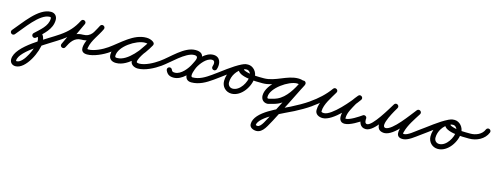

<svg xmlns="http://www.w3.org/2000/svg" viewBox="-27 -919 4792 1864"><g transform="rotate(15 2369.0 13.5)"><path d="M38.7 16.5C38.7 16.5 38.7 16.5 38.7 16.5C104.6 -58.1 222.1 -234.5 322.8 -234.5C333.7 -234.5 336 -230.1 336 -219.5C336 -143.5 261.8 -89.5 211.6 -41C201.7 -31.4 201.4 -15.5 211 -5.6C220.6 4.3 236.5 4.6 246.4 -5C246.4 -5 246.4 -5 246.4 -5C308.2 -64.9 386 -125.1 386 -219.5C386 -257.4 361.4 -284.5 322.8 -284.5C196.1 -284.5 79.6 -105.4 1.3 -16.5C-7.9 -6.2 -6.9 9.6 3.5 18.7C13.8 27.9 29.6 26.9 38.7 16.5ZM246.4 -5C246.4 -5 246.4 -5 246.4 -5C249.3 -7.9 258.6 -16.4 262.2 -16.4C263.1 -16.4 260.3 -16.8 259.5 -17.2C258.9 -17.5 260 -16.5 260.4 -16C261.3 -14.7 261.9 -13.5 262.5 -12.1C267.7 -0.6 269.6 14 269.6 26.6C269.6 85.5 194.7 265.2 123.7 265.2C117.1 265.2 116.5 265.3 116.5 259.1C116.5 159.6 400.4 9.2 494.3 -56.5C505.6 -64.4 508.4 -80 500.5 -91.3C492.6 -102.6 477 -105.4 465.7 -97.5C352.4 -18.1 66.5 123.4 66.5 259.1C66.5 293.1 90.2 315.2 123.7 315.2C228.4 315.2 319.6 115.2 319.6 26.6C319.6 -8.9 307.2 -66.4 262.2 -66.4C242.5 -66.4 225.2 -54.1 211.6 -41C201.7 -31.4 201.4 -15.5 211 -5.6C220.6 4.3 236.5 4.6 246.4 -5Z M459.5 -62.7C467.4 -51.4 482.9 -48.6 494.3 -56.5C573.4 -111.5 624.9 -166.4 669.3 -253.1C676.7 -267.7 669 -280.6 657.6 -286.1C646.3 -291.7 631.3 -289.9 624.4 -275.1C583.1 -186.9 541.8 -98.8 500.6 -10.6C493.6 4.3 501.2 17.1 512.4 22.5C523.5 27.9 538.3 25.9 545.6 11.1C573.3 -44.8 605.3 -100 676 -100C784.2 -100 814.3 -167 860.1 -252.7C867.7 -266.9 859.8 -279.8 848.3 -285.4C836.9 -291.1 821.9 -289.5 815.2 -274.8C787 -212.6 619 25 766 25C833.5 25 923.8 -17.6 978.5 -56.6C989.8 -64.7 992.4 -80.3 984.4 -91.5C976.3 -102.8 960.7 -105.4 949.5 -97.4C949.5 -97.4 949.5 -97.4 949.5 -97.4C903.6 -64.6 822.7 -25 766 -25C753.1 -25 755.1 -29.4 757.4 -42.5C770.8 -117.8 829.1 -184.4 860.8 -254.1C867.4 -268.8 860 -281.5 849.1 -286.9C838.1 -292.3 823.5 -290.5 815.9 -276.3C779.7 -208.4 761.2 -150 676 -150C584 -150 537.5 -85.3 500.8 -11.1C493.5 3.7 501.3 16.6 512.6 22C523.9 27.5 538.9 25.5 545.8 10.6C587.1 -77.6 628.4 -165.7 669.6 -253.9C676.6 -268.7 669.1 -281.5 658 -286.9C646.9 -292.4 632.2 -290.4 624.7 -275.9C584 -196.4 538.2 -148 465.7 -97.5C454.4 -89.6 451.6 -74.1 459.5 -62.7Z M943.5 -62.7C951.3 -51.4 966.9 -48.6 978.3 -56.5C1067.5 -118.4 1168.2 -231.8 1281.6 -231.8C1295.8 -231.8 1310.8 -229 1322.5 -220.7C1335.4 -211.4 1349 -217.9 1356 -228.8C1363 -239.6 1363.3 -254.7 1349.5 -262.6C1326.6 -275.9 1307.4 -281.1 1280.3 -281.1C1164.7 -281.1 985.1 -157.8 985.1 -34.2C985.1 11.8 1015.8 32.3 1058.7 32.3C1185.6 32.3 1307 -125.6 1361.9 -226C1369.9 -240.6 1363 -253.9 1352 -259.9C1341 -265.9 1326.1 -264.6 1318.1 -250C1283.3 -186.6 1201.3 -102.8 1201.3 -31.6C1201.3 10.3 1240 29.7 1277 29.7C1349.5 29.7 1435.2 -15.8 1493.3 -56.5C1504.6 -64.4 1507.4 -80 1499.5 -91.3C1491.6 -102.6 1476 -105.4 1464.7 -97.5C1464.7 -97.5 1464.7 -97.5 1464.7 -97.5C1415.5 -63.1 1338.5 -20.3 1277 -20.3C1270.3 -20.3 1251.3 -21.5 1251.3 -31.6C1251.3 -77.9 1335.4 -177.5 1361.9 -226C1369.9 -240.6 1363 -253.9 1352 -259.9C1341 -265.9 1326.1 -264.6 1318.1 -250C1273.4 -168.3 1163.2 -17.7 1058.7 -17.7C1042.9 -17.7 1035.1 -17.3 1035.1 -34.2C1035.1 -129.1 1193.3 -231.1 1280.3 -231.1C1298.8 -231.1 1309.4 -228.1 1324.5 -219.4C1338.2 -211.4 1351.4 -217.3 1358 -227.5C1364.6 -237.6 1364.4 -252.1 1351.5 -261.3C1331.2 -275.8 1306.3 -281.8 1281.6 -281.8C1152.5 -281.8 1049.5 -166.8 949.7 -97.5C938.4 -89.7 935.6 -74.1 943.5 -62.7Z M1493.3 -56.5C1493.3 -56.5 1493.3 -56.5 1493.3 -56.5C1568.3 -108.7 1687.7 -238.9 1772.9 -239.5C1832.2 -239.9 1795.1 -185.6 1778.8 -150.6C1756 -101.6 1696.4 -25 1635.3 -25C1613.5 -25 1607.5 -28 1599.5 -46.7C1594.1 -59.5 1579.5 -65.4 1566.8 -60C1554 -54.6 1548.1 -40 1553.5 -27.3C1569.3 10.1 1594.2 25 1635.3 25C1717.8 25 1792.4 -61.4 1824.1 -129.4C1856.1 -197.9 1883.1 -290.3 1772.5 -289.5C1660.8 -288.7 1554.3 -159.9 1464.7 -97.5C1453.4 -89.6 1450.6 -74 1458.5 -62.7C1466.4 -51.4 1482 -48.6 1493.3 -56.5ZM1989 -147.3C2002.1 -142.9 2016.3 -150 2020.7 -163C2039.8 -220 2025.3 -289.5 1952.5 -289.5C1877.5 -289.5 1810.1 -211.8 1779.2 -151.4C1754.3 -102.6 1717.1 25 1813 25C1890.7 25 1955.9 -13.2 2017.4 -56.6C2028.7 -64.5 2031.4 -80.1 2023.4 -91.4C2015.5 -102.7 1999.9 -105.4 1988.6 -97.4C1988.6 -97.4 1988.6 -97.4 1988.6 -97.4C1936.1 -60.4 1879.5 -25 1813 -25C1778.2 -25 1818.7 -118.8 1823.8 -128.6C1845.2 -170.6 1898.5 -239.5 1952.5 -239.5C1986.7 -239.5 1981 -202.1 1973.3 -179C1968.9 -165.9 1976 -151.7 1989 -147.3Z M1982.4 -62.8C1990.3 -51.4 2005.9 -48.6 2017.2 -56.4C2099.3 -113.3 2178.8 -183.3 2268.3 -227C2283.2 -234.2 2285.3 -249 2279.9 -260.2C2274.6 -271.4 2261.8 -279.1 2246.9 -272.2C2170.5 -236.7 2117.7 -155.4 2117.7 -71.2C2117.7 -14.7 2160.1 29.7 2217.2 29.7C2317.6 29.7 2396.6 -90.9 2396.6 -182.5C2396.6 -234.6 2356.1 -285 2302 -285C2272.9 -285 2240.2 -277.1 2229.4 -246.3C2229.4 -246.3 2229.4 -246.3 2229.4 -246.3C2229.4 -246.4 2229.5 -246.4 2229.5 -246.4C2192.3 -142.3 2432.4 -146.1 2484 -146C2497.8 -146 2509 -157.2 2509 -171C2509 -184.8 2497.8 -196 2484 -196C2424.9 -196.1 2354.3 -195.2 2297.9 -215.2C2294 -216.6 2274.3 -223.3 2276.5 -229.6C2276.5 -229.6 2276.6 -229.6 2276.6 -229.7C2276.6 -229.7 2276.6 -229.7 2276.6 -229.7C2278.2 -234.3 2298 -235 2302 -235C2328.2 -235 2346.6 -207 2346.6 -182.5C2346.6 -119 2289 -20.3 2217.2 -20.3C2187.7 -20.3 2167.7 -42.1 2167.7 -71.2C2167.7 -136 2209.1 -199.5 2267.9 -226.8C2282.9 -233.7 2284.9 -248.6 2279.5 -260C2274.1 -271.4 2261.2 -279.2 2246.4 -271.9C2154.4 -227 2073 -155.9 1988.8 -97.6C1977.4 -89.7 1974.6 -74.1 1982.4 -62.8Z M2484 -146C2484 -146 2484 -146 2484 -146C2604.9 -146.2 2705.1 -231.1 2808.4 -231.1C2821.2 -231.1 2836.9 -228.6 2848.6 -223.3C2863.7 -216.4 2876.4 -224.5 2881.5 -235.9C2886.6 -247.4 2884.2 -262.2 2869.1 -268.9C2849.9 -277.3 2829.2 -281.1 2808.4 -281.1C2699.5 -281.1 2515.2 -151.2 2515.2 -32.4C2515.2 6.6 2540.3 34.3 2580.4 34.3C2580.5 34.3 2582.2 34 2583.8 33.8C2585.4 33.6 2587.1 33.3 2587.2 33.3C2619.1 24.2 2651.4 18.7 2682.1 4.8C2778.6 -39 2839.3 -140.9 2884.4 -231.9C2886.4 -236 2887.7 -240.2 2888.6 -244.7C2889.4 -248.7 2881.2 -243.8 2873.8 -237.9C2866.5 -232 2860 -224.9 2864 -224.5C2862.4 -224.7 2860.7 -224.8 2859 -225C2848 -227.3 2839.9 -236.7 2839.2 -247.7C2839.1 -248.2 2839.1 -249.8 2839.1 -249.3C2839.1 -248.8 2839.8 -251.8 2840.5 -254.7C2841.2 -257.6 2841.8 -260.6 2841.6 -260.2C2774 -121.1 2703.6 16.5 2631.9 153.4C2631.9 153.4 2632.1 153 2632.3 152.7C2632.5 152.3 2632.7 152 2632.7 152C2613.8 182.9 2580.5 266.8 2544.5 266.8C2538.3 266.8 2529.9 265.5 2524.6 262.3C2524.1 262 2525.5 265.4 2525.5 265.4C2525.5 176.7 2781.1 72.5 2853.6 34.6C2906.4 7 2958.5 -22.3 3007.3 -56.5C3018.6 -64.4 3021.4 -80 3013.5 -91.3C3005.6 -102.6 2990 -105.4 2978.7 -97.5C2978.7 -97.5 2978.7 -97.5 2978.7 -97.5C2924.3 -59.4 2865.6 -27.6 2806.6 2.6C2712.3 50.8 2475.5 138.6 2475.5 265.4C2475.5 301.6 2513.6 316.8 2544.5 316.8C2613.2 316.8 2644.9 228 2675.3 178C2675.3 178 2675.5 177.7 2675.7 177.3C2675.9 177 2676.1 176.6 2676.1 176.6C2748.2 39.2 2818.7 -98.8 2886.6 -238.3C2886.8 -238.7 2887.4 -241.2 2888 -243.8C2888.6 -246.3 2889.1 -248.8 2889.1 -249.3C2889.1 -262.9 2878.1 -274.5 2864 -274.5C2860.2 -274.5 2854.5 -271.3 2849.5 -267.2C2844.5 -263.1 2840.2 -258.1 2839.5 -254.3C2839.3 -253.2 2838.8 -250.5 2839.3 -252.9C2839.4 -253.1 2840.2 -255.2 2839.6 -254.1C2800.2 -174.7 2746.3 -79.2 2661.5 -40.8C2633.3 -28 2603 -23.2 2573.5 -14.8C2573.3 -14.7 2575.1 -15 2576.9 -15.2C2578.7 -15.5 2580.5 -15.7 2580.4 -15.7C2568 -15.7 2565.2 -20.6 2565.2 -32.4C2565.2 -122 2727.3 -231.1 2808.4 -231.1C2822.3 -231.1 2836.2 -228.7 2848.9 -223.1C2864.1 -216.5 2876.7 -224.4 2881.8 -235.8C2886.9 -247.1 2884.4 -261.9 2869.4 -268.7C2851.2 -277.1 2828.3 -281.1 2808.4 -281.1C2695.8 -281.1 2599.6 -196.1 2484 -196C2470.2 -196 2459 -184.8 2459 -171C2459 -157.2 2470.2 -146 2484 -146Z M3006.2 -56.4C3006.2 -56.4 3006.2 -56.4 3006.2 -56.4C3079.5 -106.9 3148.6 -169.7 3200.4 -242.5C3209.5 -255.4 3202.9 -269 3192.1 -275.9C3181.2 -282.9 3166.1 -283.1 3158.3 -269.4C3118.1 -198.9 3057.9 -114.6 3057.9 -31.7C3057.9 11.7 3096.2 29.9 3134.2 29.9C3237.8 29.9 3395.1 -159.4 3451.4 -238.5C3460.8 -251.7 3455.8 -265.6 3446 -273C3436.2 -280.3 3421.5 -281.3 3411.4 -268.6C3396.3 -249.5 3379.4 -230.5 3367.3 -209.4C3367.3 -209.4 3367.2 -209.2 3367.1 -209.1C3367 -208.9 3366.9 -208.8 3366.9 -208.8C3337.5 -153.7 3300 -94.6 3300 -30.3C3300 -19.4 3301.7 -8.4 3306.7 1.4C3306.7 1.4 3306.8 1.6 3306.9 1.7C3307 1.9 3307.1 2.1 3307.1 2.1C3317.1 20.1 3331.3 27.8 3354.4 27.8C3407.8 27.8 3492.2 -27 3534.3 -56.5C3545.6 -64.4 3548.4 -80 3540.5 -91.3C3532.6 -102.6 3517 -105.4 3505.7 -97.5C3473.7 -75.1 3394.5 -22.2 3354.4 -22.2C3339.4 -22.2 3355.8 -13.2 3350.9 -22.1C3350.9 -22.1 3351 -21.9 3351.1 -21.7C3351.2 -21.6 3351.3 -21.4 3351.3 -21.4C3350 -23.9 3350 -27.6 3350 -30.3C3350 -84.7 3386 -138.3 3411.1 -185.2C3411.1 -185.2 3411 -185.1 3410.9 -184.9C3410.8 -184.8 3410.7 -184.6 3410.7 -184.6C3421.5 -203.4 3437 -220.4 3450.6 -237.4C3460.7 -250.1 3455.4 -264.2 3445.2 -271.9C3435.1 -279.5 3420 -280.7 3410.6 -267.5C3366.8 -205.9 3213.1 -20.1 3134.2 -20.1C3126.4 -20.1 3107.9 -20.5 3107.9 -31.7C3107.9 -103.4 3166.6 -182.9 3201.7 -244.6C3209.6 -258.4 3203.6 -271.5 3193.4 -278C3183.3 -284.5 3168.8 -284.4 3159.6 -271.5C3111.2 -203.5 3046.4 -144.7 2977.8 -97.6C2966.5 -89.8 2963.6 -74.2 2971.4 -62.8C2979.2 -51.5 2994.8 -48.6 3006.2 -56.4Z M3519.2 -102C3505.4 -102.1 3494.1 -91 3494 -77.2C3493.7 -27.5 3507.6 25 3566.5 25C3656 25 3766.6 -177.7 3812.5 -251.3C3821.2 -265.2 3814.7 -278.8 3803.9 -285.4C3793.2 -291.9 3778.1 -291.4 3769.7 -277.2C3737.5 -222.8 3597.7 8.3 3748.2 15C3748.2 15 3748.5 15 3748.9 15C3749.2 15 3749.5 15 3749.5 15C3849.2 14.5 3974.6 -170.7 4037.7 -248.8C4047.5 -261 4041.5 -274.8 4031 -282.4C4020.5 -289.9 4005.4 -291 3997.1 -277.8C3972.9 -239.2 3784.7 33.7 3943.4 25C3993.9 22.2 4051.8 -27.8 4092.5 -56.6C4103.7 -64.6 4106.4 -80.2 4098.4 -91.5C4090.4 -102.7 4074.8 -105.4 4063.5 -97.4C4032.3 -75.3 3977.9 -27 3940.6 -25C3924 -24 3927.6 -29.4 3932.1 -47.1C3950 -117.6 4001.3 -190.4 4039.4 -251.2C4047.7 -264.5 4042.5 -277.8 4032.7 -284.8C4023 -291.8 4008.6 -292.4 3998.8 -280.2C3948.1 -217.5 3820.1 -35.3 3749.2 -35C3749.2 -35 3749.5 -35 3749.8 -35C3750.2 -35 3750.5 -35 3750.5 -35C3682.1 -38 3801.4 -232.6 3812.7 -251.7C3821.1 -265.9 3814.8 -279.4 3804.2 -285.8C3793.6 -292.3 3778.7 -291.7 3770 -277.7C3736.4 -223.7 3621.3 -25 3566.5 -25C3541.7 -25 3543.9 -58.8 3544 -76.8C3544.1 -90.6 3533 -101.9 3519.2 -102Z M4057.4 -62.8C4065.3 -51.4 4080.9 -48.6 4092.2 -56.4C4174.3 -113.3 4253.8 -183.3 4343.3 -227C4358.2 -234.2 4360.3 -249 4354.9 -260.2C4349.6 -271.4 4336.8 -279.1 4321.9 -272.2C4245.5 -236.7 4192.7 -155.4 4192.7 -71.2C4192.7 -14.7 4235.1 29.7 4292.2 29.7C4392.6 29.7 4471.6 -90.9 4471.6 -182.5C4471.6 -234.6 4431.1 -285 4377 -285C4347.9 -285 4315.2 -277.1 4304.4 -246.3C4304.4 -246.3 4304.4 -246.3 4304.4 -246.3C4304.4 -246.4 4304.5 -246.4 4304.5 -246.4C4267.3 -142.3 4507.4 -146.1 4559 -146C4572.8 -146 4584 -157.2 4584 -171C4584 -184.8 4572.8 -196 4559 -196C4499.9 -196.1 4429.3 -195.2 4372.9 -215.2C4369 -216.6 4349.3 -223.3 4351.5 -229.6C4351.5 -229.6 4351.6 -229.6 4351.6 -229.7C4351.6 -229.7 4351.6 -229.7 4351.6 -229.7C4353.2 -234.3 4373 -235 4377 -235C4403.2 -235 4421.6 -207 4421.6 -182.5C4421.6 -119 4364 -20.3 4292.2 -20.3C4262.7 -20.3 4242.7 -42.1 4242.7 -71.2C4242.7 -136 4284.1 -199.5 4342.9 -226.8C4357.9 -233.7 4359.9 -248.6 4354.5 -260C4349.1 -271.4 4336.2 -279.2 4321.4 -271.9C4229.4 -227 4148 -155.9 4063.8 -97.6C4052.4 -89.7 4049.6 -74.1 4057.4 -62.8Z M4534 -171.3C4533.8 -157.5 4544.9 -146.2 4558.7 -146C4633.2 -145.1 4712.5 -182.3 4741.2 -254.8C4746.3 -267.6 4740 -282.2 4727.2 -287.2C4714.4 -292.3 4699.8 -286 4694.8 -273.2C4673.8 -220.3 4612.8 -195.4 4559.3 -196C4545.5 -196.2 4534.2 -185.1 4534 -171.3Z"/></g></svg>

Font: FRB American Cursive Guidelines Semibold
Style: Italic
Weight: 600
Italic angle: -25°
Version: Version 2.0;Modular Font Editor K font №1